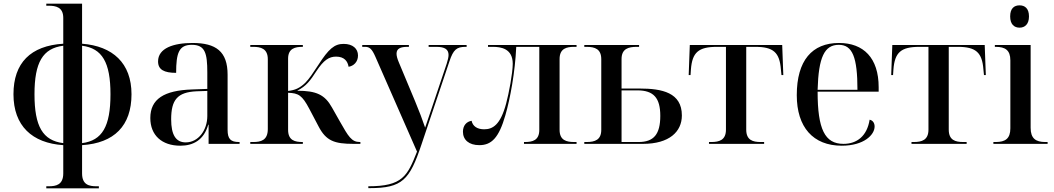

<svg xmlns="http://www.w3.org/2000/svg" viewBox="-20 -780 5714 1041"><path d="M231 241H516V230H504C463 230 425 222 425 160V7C599 -4 693 -98 693 -269C693 -438 591 -530 425 -543V-760H231V-749H244C283 -749 323 -741 323 -683V-543C146 -532 53 -439 53 -269C53 -98 154 -4 323 7V160C323 222 284 230 244 230H231ZM323 -532V-4C212 -18 167 -94 167 -269C167 -442 212 -518 323 -532ZM425 -4V-532C534 -518 579 -442 579 -269C579 -94 534 -18 425 -4Z M958 10C1029 10 1086 -22 1109 -104H1111V0H1279V-10H1276C1231 -10 1214 -26 1214 -76V-375C1214 -501 1151 -547 1024 -547C921 -547 837 -519 837 -447C837 -402 870 -385 935 -385C935 -493 950 -537 1020 -537C1092 -537 1104 -492 1104 -387V-298L1022 -295C869 -290 795 -243 795 -140C795 -47 857 10 958 10ZM987 -8C934 -8 908 -48 908 -133C908 -239 942 -280 1045 -285L1104 -287V-151C1104 -75 1056 -8 987 -8Z M1337 0H1622V-10H1620C1580 -10 1542 -18 1542 -76V-277C1598 -275 1618 -264 1657 -190L1707 -95C1748 -16 1793 0 1897 0H1934V-10H1931C1886 -10 1869 -40 1823 -121L1780 -197C1741 -267 1695 -288 1591 -288C1642 -314 1662 -343 1696 -395C1735 -454 1764 -473 1802 -473C1847 -473 1865 -448 1870 -418C1897 -422 1921 -444 1921 -479C1921 -516 1893 -542 1843 -542C1793 -542 1762 -515 1706 -428C1677 -384 1657 -353 1635 -331C1605 -302 1579 -291 1542 -287V-462C1542 -518 1581 -526 1620 -526H1622V-536H1337V-526H1353C1393 -526 1432 -517 1432 -459V-80C1432 -19 1394 -10 1353 -10H1337Z M1977 230V240H1984C2161 240 2201 196 2265 4L2417 -448C2438 -511 2456 -526 2504 -526H2510V-536H2304V-526H2346C2392 -526 2412 -512 2412 -482C2412 -470 2408 -454 2402 -435L2325 -206C2315 -176 2300 -133 2285 -88C2272 -127 2252 -180 2231 -230L2142 -443C2134 -462 2130 -477 2130 -489C2130 -517 2152 -526 2189 -526H2197V-536H1944V-526H1960C1984 -526 1997 -514 2015 -473L2241 42C2189 174 2163 230 1977 230Z M2579 7C2645 7 2685 -33 2720 -155C2746 -244 2773 -390 2779 -526H2904V-76C2904 -18 2866 -10 2826 -10H2821V0H3106V-10H3093C3053 -10 3014 -18 3014 -76V-460C3014 -518 3053 -526 3093 -526H3106V-536H2626V-526H2652C2696 -526 2760 -517 2760 -434C2760 -384 2739 -273 2724 -218C2693 -102 2651 -79 2605 -79C2567 -79 2543 -96 2537 -125C2510 -121 2490 -100 2490 -66C2490 -22 2522 7 2579 7Z M3148 0H3466C3609 0 3677 -66 3677 -154C3677 -278 3570 -300 3447 -300H3350V-460C3350 -516 3388 -526 3432 -526H3445V-536H3148V-526H3161C3206 -526 3240 -514 3240 -459V-76C3240 -22 3206 -10 3161 -10H3148ZM3442 -10H3350V-290H3436C3524 -290 3560 -249 3560 -152C3560 -52 3525 -10 3442 -10Z M3824 0H4123V-10H4104C4062 -10 4026 -20 4026 -77V-526H4075C4173 -526 4207 -496 4214 -403L4217 -373H4227L4221 -536H3720L3714 -373H3724L3726 -403C3733 -496 3767 -526 3867 -526H3916V-77C3916 -20 3879 -10 3837 -10H3824Z M4544 10C4664 10 4722 -49 4722 -94C4722 -111 4714 -127 4695 -131C4681 -42 4626 0 4553 0C4452 0 4413 -80 4413 -283H4744V-307C4744 -466 4662 -547 4529 -547C4383 -547 4300 -452 4300 -264C4300 -91 4388 10 4544 10ZM4629 -293H4413C4418 -470 4450 -537 4528 -537C4602 -537 4629 -470 4629 -293Z M4922 0H5221V-10H5202C5160 -10 5124 -20 5124 -77V-526H5173C5271 -526 5305 -496 5312 -403L5315 -373H5325L5319 -536H4818L4812 -373H4822L4824 -403C4831 -496 4865 -526 4965 -526H5014V-77C5014 -20 4977 -10 4935 -10H4922Z M5508 -630C5536 -630 5559 -648 5559 -691C5559 -735 5536 -751 5508 -751C5479 -751 5457 -735 5457 -691C5457 -648 5479 -630 5508 -630ZM5366 0H5660V-10H5647C5596 -10 5568 -29 5568 -87V-536H5374V-526H5379C5430 -526 5458 -508 5458 -453V-84C5458 -28 5430 -10 5379 -10H5366Z"/></svg>

Font: Noto Serif Display Medium
Style: Regular
Weight: 500
Designer: Monotype Design Team
Foundry: Monotype Imaging Inc.
Version: Version 2.009